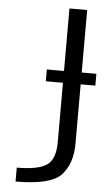

<svg xmlns="http://www.w3.org/2000/svg" viewBox="-61 -765 564 1004"><g transform="rotate(5 221.0 -263.0)"><path d="M432 -398H355V-726H262V-398H172V-336H262V-24Q262 67 216 97Q171 127 60 127V200Q246 200 300 140Q355 79 355 -24V-336H432Z"/></g></svg>

Font: Sawarabi Gothic
Style: Regular
Weight: 400
Designer: mshio (mshio@users.sourceforge.jp)
Version: Version 20141215